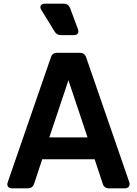

<svg xmlns="http://www.w3.org/2000/svg" viewBox="-20 -1035 752 1055"><path d="M48 0Q31 0 24 -9.5Q17 -19 23 -35L260 -721Q268 -745 294 -745H418Q444 -745 453 -721L690 -35Q695 -19 688 -9.5Q681 0 665 0H580Q553 0 545 -24L500 -160H212L167 -24Q158 0 132 0ZM251 -280H461L356 -594ZM315 -842Q291 -842 280 -862L208 -979Q198 -994 204 -1004.5Q210 -1015 228 -1015H330Q355 -1015 365 -991L408 -876Q414 -860 407.5 -851Q401 -842 385 -842Z"/></svg>

Font: Pitagon Sans Text
Style: Bold
Weight: 700
Designer: Travis Tran
Foundry: Pitagon
Version: Version 1.001; ttfautohint (v1.8.4.7-5d5b);gftools[0.9.26]